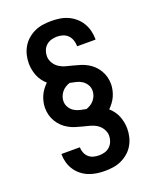

<svg xmlns="http://www.w3.org/2000/svg" viewBox="-173 -922 945 1164"><g transform="rotate(-20 300.0 -340.0)"><path d="M298 143Q272 143 245.5 139Q219 135 194.5 125Q170 115 149 98Q128 81 113.5 58.5Q99 36 92 10Q85 -16 85 -43Q85 -43 85 -43.5Q85 -44 85 -44H204Q204 -44 204 -44Q204 -44 204 -44Q204 -26 211 -8.5Q218 9 231.5 21Q245 33 262.5 37.5Q280 42 299 42Q317 42 335.5 36.5Q354 31 367.5 18Q381 5 388 -13Q395 -31 395 -49Q395 -72 382.5 -93Q370 -114 350.5 -126.5Q331 -139 308.5 -145Q286 -151 263.5 -156.5Q241 -162 219 -169Q197 -176 176.5 -187.5Q156 -199 139.5 -215Q123 -231 111 -251Q99 -271 93 -293.5Q87 -316 87 -340Q87 -359 91.5 -379Q96 -399 104 -417Q112 -435 124 -451Q136 -467 150 -481Q135 -494 122.5 -511Q110 -528 102.5 -547Q95 -566 91 -586.5Q87 -607 87 -627Q87 -655 93.5 -681.5Q100 -708 114 -732Q128 -756 149 -774Q170 -792 195 -803.5Q220 -815 247.5 -819Q275 -823 302 -823Q329 -823 356 -819Q383 -815 408 -804Q433 -793 454 -775Q475 -757 489 -734Q503 -711 510 -684.5Q517 -658 517 -631Q517 -629 517 -627.5Q517 -626 517 -625H398Q398 -625 398 -626Q398 -627 398 -628Q398 -647 391.5 -665.5Q385 -684 371.5 -697.5Q358 -711 339.5 -716.5Q321 -722 302 -722Q283 -722 265 -716.5Q247 -711 233 -698.5Q219 -686 212 -668Q205 -650 205 -631Q205 -608 217.5 -587Q230 -566 249.5 -553.5Q269 -541 291.5 -535Q314 -529 336.5 -523.5Q359 -518 381 -511Q403 -504 423.5 -492.5Q444 -481 460.5 -465Q477 -449 489 -429Q501 -409 507 -386.5Q513 -364 513 -340Q513 -321 508.5 -301Q504 -281 496 -263Q488 -245 476 -229Q464 -213 450 -199Q465 -186 477.5 -169Q490 -152 497.5 -133Q505 -114 509 -93.5Q513 -73 513 -53Q513 -25 506.5 1.5Q500 28 486 52Q472 76 451 94Q430 112 405 123.5Q380 135 353 139Q326 143 298 143ZM321 -248Q336 -253 349.5 -261.5Q363 -270 373 -282.5Q383 -295 388.5 -310Q394 -325 394 -341Q394 -361 383.5 -379Q373 -397 356 -408Q339 -419 319 -423.5Q299 -428 279 -432Q264 -427 250.5 -418.5Q237 -410 227 -397.5Q217 -385 211.5 -370Q206 -355 206 -340Q206 -340 206 -340Q206 -340 206 -339Q206 -339 206 -339Q206 -339 206 -339Q206 -319 216.5 -301Q227 -283 244 -272Q261 -261 281 -256.5Q301 -252 321 -248Z"/></g></svg>

Font: Iosevka Slab Extended
Style: Bold
Weight: 700
Width: 7
Monospace: yes
Designer: Belleve Invis
Foundry: Belleve Invis
Version: Version 11.1.0; ttfautohint (v1.8.3)